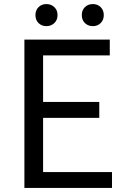

<svg xmlns="http://www.w3.org/2000/svg" viewBox="-20 -929 629 949"><path d="M100.6 0V-733.4H522.6V-655.2H193V-425.1H470.7V-346.4H193V-78.6H533.6V0ZM209.1 -799.8Q185.9 -799.8 170.5 -815Q155.2 -830.1 155.2 -854.6Q155.2 -878.6 170.5 -893.7Q185.9 -908.9 209.1 -908.9Q232.7 -908.9 248.6 -893.7Q264.4 -878.6 264.4 -854.6Q264.4 -830.1 248.6 -815Q232.7 -799.8 209.1 -799.8ZM439.3 -799.8Q415.1 -799.8 399.7 -815Q384.3 -830.1 384.3 -854.6Q384.3 -878.6 399.7 -893.7Q415.1 -908.9 439.3 -908.9Q462.2 -908.9 477.6 -893.7Q493 -878.6 493 -854.6Q493 -830.1 477.6 -815Q462.2 -799.8 439.3 -799.8Z"/></svg>

Font: Noto Sans SC Thin
Style: Regular
Weight: 100
Designer: Ryoko NISHIZUKA 西塚涼子 (kana, bopomofo & ideographs); Paul D. Hunt (Latin, Greek & Cyrillic); Sandoll Communications 산돌커뮤니
Foundry: Adobe
Version: Version 2.004-H2;hotconv 1.0.118;makeotfexe 2.5.65603